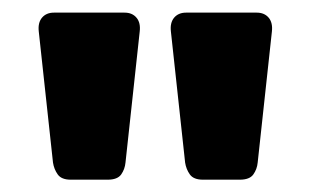

<svg xmlns="http://www.w3.org/2000/svg" viewBox="-20 -730 492 304"><path d="M301.4 -445.5Q286.5 -445.5 280.6 -453.8Q274.7 -462.1 273.1 -472.6L250.6 -680Q249 -694 255.7 -702Q262.5 -710 274.6 -710H386.5Q398.6 -710 405.4 -702Q412.1 -694 410.5 -680L388 -472.6Q387 -462.1 381.1 -453.8Q375.2 -445.5 359.7 -445.5ZM92.1 -445.5Q77.3 -445.5 71.4 -453.8Q65.5 -462.1 63.9 -472.6L41.4 -680Q39.8 -694 46.5 -702Q53.3 -710 65.4 -710H177.2Q189.4 -710 196.1 -702Q202.9 -694 201.2 -680L178.7 -472.6Q177.7 -462.1 171.9 -453.8Q166 -445.5 150.5 -445.5Z"/></svg>

Font: Rubik Light
Style: Regular
Weight: 300
Designer: Hubert and Fischer
Foundry: Hubert and Fischer
Version: Version 2.300;gftools[0.9.30]